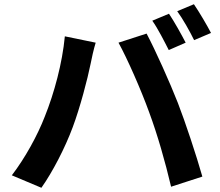

<svg xmlns="http://www.w3.org/2000/svg" viewBox="-20 -863 1040 909"><path d="M780 -798 701 -765C728 -727 758 -667 779 -626L859 -661C840 -698 805 -761 780 -798ZM898 -843 819 -810C846 -773 879 -714 899 -673L979 -707C961 -742 924 -805 898 -843ZM192 -311C158 -223 99 -115 36 -33L176 26C229 -49 288 -163 324 -260C359 -353 395 -491 409 -561C413 -583 424 -632 433 -661L287 -691C275 -564 237 -423 192 -311ZM686 -332C726 -224 762 -98 790 21L938 -27C910 -126 857 -286 822 -376C784 -473 715 -627 674 -704L541 -661C583 -585 648 -437 686 -332Z"/></svg>

Font: Noto Sans CJK TC
Style: Bold
Weight: 700
Designer: Ryoko NISHIZUKA 西塚涼子 (kana, bopomofo & ideographs); Paul D. Hunt (Latin, Greek & Cyrillic); Sandoll Communications 산돌커뮤니
Foundry: Adobe
Version: Version 2.004;hotconv 1.0.118;makeotfexe 2.5.65603